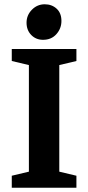

<svg xmlns="http://www.w3.org/2000/svg" viewBox="-20 -877 412 897"><path d="M35 0V-56L115 -75V-573L35 -592V-648H337V-592L257 -573V-75L337 -56V0ZM181 -691Q148 -691 126 -713.5Q104 -736 104 -771Q104 -806 129 -831.5Q154 -857 189 -857Q222 -857 244.5 -836.5Q267 -816 267 -779Q267 -744 243.5 -717.5Q220 -691 181 -691Z"/></svg>

Font: Faustina Light
Style: Bold
Weight: 700
Version: Version 1.200